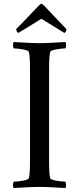

<svg xmlns="http://www.w3.org/2000/svg" viewBox="-20 -967 407 991"><path d="M50.8 -29.3Q68.4 -29.3 97.7 -34.4Q127 -39.6 128.9 -47.4Q134.8 -65.9 134.8 -131.3V-615.2Q134.8 -680.7 128.9 -698.7Q127 -707 97.7 -712.2Q68.4 -717.3 50.8 -717.3Q47.4 -721.7 47.1 -733.6Q46.9 -745.6 50.8 -750Q62.5 -749.5 93 -747.8Q123.5 -746.1 144 -745.1Q164.6 -744.1 184.6 -744.1Q200.2 -744.1 218 -744.9Q235.8 -745.6 249.5 -746.3Q263.2 -747.1 283.7 -748.3Q304.2 -749.5 317.4 -750Q321.3 -745.6 321 -733.6Q320.8 -721.7 317.4 -717.3Q299.8 -717.3 270.5 -712.2Q241.2 -707 239.3 -698.7Q233.4 -680.7 233.4 -615.2V-131.3Q233.4 -65.9 239.3 -47.4Q241.2 -39.6 270.5 -34.4Q299.8 -29.3 317.4 -29.3Q320.8 -24.9 321 -12.9Q321.3 -1 317.4 3.4Q305.2 2.9 275.4 1.2Q245.6 -0.5 225.1 -1.5Q204.6 -2.4 184.6 -2.4Q164.6 -2.4 144 -1.5Q123.5 -0.5 93 1.2Q62.5 2.9 50.8 3.4Q46.9 -1 47.1 -12.9Q47.4 -24.9 50.8 -29.3ZM63.5 -816.9Q78.1 -832 115.7 -870.4Q153.3 -908.7 180.2 -938Q189 -947.3 193.6 -947.3Q198.2 -947.3 207.5 -938Q230.5 -913.1 264.6 -877.7Q298.8 -842.3 322.8 -816.9Q322.8 -811 319.6 -804.2Q316.4 -797.4 311.5 -797.4L193.8 -870.1L75.7 -797.4Q71.3 -797.4 67.4 -804.2Q63.5 -811 63.5 -816.9Z"/></svg>

Font: Crimson
Style: Regular
Weight: 400
Version: Version 0.8